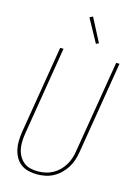

<svg xmlns="http://www.w3.org/2000/svg" viewBox="-141 -1033 782 1113"><g transform="rotate(15 250.0 -476.0)"><path d="M196 8Q170 8 144.5 2Q119 -4 99 -19Q79 -34 67 -56Q55 -78 49.5 -103Q44 -128 45 -154.5Q46 -181 50 -208L137 -735H157L70 -205Q66 -181 65 -157.5Q64 -134 68 -111.5Q72 -89 83 -69Q94 -49 111 -35Q128 -21 150.5 -15.5Q173 -10 197 -10Q219 -10 242 -15Q265 -20 286 -31.5Q307 -43 324 -60Q341 -77 353 -97.5Q365 -118 372 -140Q379 -162 382 -185L473 -735H493L402 -182Q398 -157 390.5 -133Q383 -109 369 -86.5Q355 -64 336 -45.5Q317 -27 294 -14.5Q271 -2 246 3Q221 8 196 8ZM331 -811 255 -950 274 -960 347 -819Z"/></g></svg>

Font: Iosevka SS18 Thin
Style: Italic
Weight: 100
Italic angle: -9°
Monospace: yes
Designer: Belleve Invis
Foundry: Belleve Invis
Version: Version 25.1.1; ttfautohint (v1.8.4)